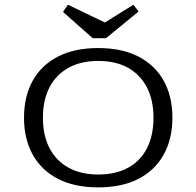

<svg xmlns="http://www.w3.org/2000/svg" viewBox="-20 -787 837 818"><path d="M398.4 11.3Q297.6 11.3 227 -25Q156.5 -61.3 119.4 -128.2Q82.3 -195.2 82.3 -285.5Q82.3 -376.6 119.4 -443.1Q156.5 -509.7 227 -546Q297.6 -582.3 398.4 -582.3Q499.2 -582.3 569.8 -546Q640.3 -509.7 677.4 -443.1Q714.5 -376.6 714.5 -285.5Q714.5 -195.2 677.4 -128.2Q640.3 -61.3 569.8 -25Q499.2 11.3 398.4 11.3ZM398.4 -43.5Q472.6 -43.5 525.4 -72.2Q578.2 -100.8 606 -155.2Q633.9 -209.7 633.9 -285.5Q633.9 -361.3 605.6 -415.3Q577.4 -469.4 525 -498.4Q472.6 -527.4 398.4 -527.4Q325 -527.4 272.2 -498.4Q219.4 -469.4 191.1 -415.3Q162.9 -361.3 162.9 -285.5Q162.9 -209.7 191.1 -155.6Q219.4 -101.6 272.2 -72.6Q325 -43.5 398.4 -43.5ZM548.4 -766.9 570.2 -737.9 431.5 -624.2H375L248.4 -736.3L269.4 -766.9L463.7 -673.4L391.9 -669.4Z"/></svg>

Font: Playfair 5pt SemiExpanded Light
Style: Regular
Weight: 300
Width: 6
Designer: Claus Eggers Sørensen
Foundry: Claus Eggers Sørensen
Version: Version 2.203